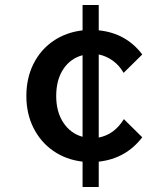

<svg xmlns="http://www.w3.org/2000/svg" viewBox="-20 -636 672 772"><path d="M377 116H312V14Q245 6 194 -29.5Q143 -65 114.5 -122Q86 -179 86 -250Q86 -322 114.5 -379Q143 -436 194 -471Q245 -506 312 -514V-616H377V-514Q487 -503 552 -417L477 -343Q460 -373 433.5 -392Q407 -411 377 -417V-83Q440 -95 478 -157L552 -84Q486 2 377 14ZM206 -250Q206 -186 235 -142.5Q264 -99 312 -86V-414Q263 -401 234.5 -358Q206 -315 206 -250Z"/></svg>

Font: Wix Madefor Text SemiBold
Style: Regular
Weight: 600
Designer: Dalton Maag Ltd
Foundry: Dalton Maag Ltd
Version: Version 3.100